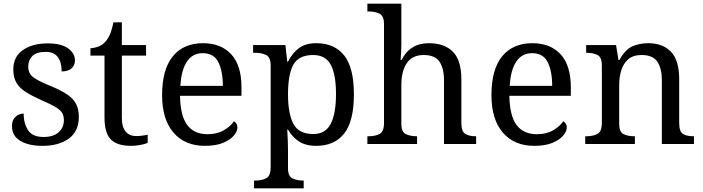

<svg xmlns="http://www.w3.org/2000/svg" viewBox="-20 -780 3807 1040"><path d="M210 10Q135 10 90 -17Q45 -44 45 -96Q45 -123 56 -138Q67 -153 81.5 -159Q96 -165 108 -165Q108 -113 131.5 -75.5Q155 -38 216 -38Q269 -38 297.5 -63.5Q326 -89 326 -129Q326 -154 315.5 -170Q305 -186 278.5 -201.5Q252 -217 203 -238Q152 -261 118.5 -282.5Q85 -304 68.5 -332.5Q52 -361 52 -404Q52 -472 103.5 -508.5Q155 -545 240 -545Q312 -545 349 -518Q386 -491 386 -453Q386 -426 367.5 -409.5Q349 -393 314 -393Q314 -443 293 -471Q272 -499 228 -499Q177 -499 155 -476.5Q133 -454 133 -419Q133 -381 161.5 -360.5Q190 -340 257 -313Q310 -291 343 -269Q376 -247 391.5 -218Q407 -189 407 -147Q407 -69 353 -29.5Q299 10 210 10Z M691 10Q615 10 580.5 -24.5Q546 -59 546 -145V-479H470V-519Q488 -519 510 -526.5Q532 -534 548 -551Q565 -569 576 -595Q587 -621 594 -659H640V-536H771V-479H640V-142Q640 -91 661 -67Q682 -43 716 -43Q734 -43 749 -45Q764 -47 780 -50V-6Q767 0 741 5Q715 10 691 10Z M1090 10Q981 10 919.5 -62Q858 -134 858 -264Q858 -404 916 -475Q974 -546 1080 -546Q1177 -546 1232.5 -486Q1288 -426 1288 -307V-261H955Q957 -152 994.5 -102.5Q1032 -53 1104 -53Q1156 -53 1192.5 -74.5Q1229 -96 1247 -123Q1254 -120 1260 -111Q1266 -102 1266 -89Q1266 -69 1247 -46Q1228 -23 1189 -6.5Q1150 10 1090 10ZM1187 -315Q1187 -395 1162.5 -443.5Q1138 -492 1078 -492Q1023 -492 992.5 -446.5Q962 -401 957 -315Z M1356 240V198H1364Q1398 198 1422 185.5Q1446 173 1446 126V-426Q1446 -470 1421.5 -482Q1397 -494 1364 -494H1351V-536H1526L1536 -446H1540Q1563 -492 1599 -519Q1635 -546 1693 -546Q1792 -546 1844.5 -479.5Q1897 -413 1897 -269Q1897 -124 1844.5 -57Q1792 10 1693 10Q1635 10 1598.5 -14.5Q1562 -39 1540 -78H1536Q1538 -49 1539 -16.5Q1540 16 1540 35V131Q1540 175 1564.5 186.5Q1589 198 1622 198H1625V240ZM1677 -54Q1743 -54 1771.5 -109.5Q1800 -165 1800 -270Q1800 -377 1771.5 -429.5Q1743 -482 1676 -482Q1598 -482 1569 -429.5Q1540 -377 1540 -269Q1540 -165 1569 -109.5Q1598 -54 1677 -54Z M1970 0V-42H1978Q2012 -42 2036 -54.5Q2060 -67 2060 -114V-650Q2060 -694 2035.5 -706Q2011 -718 1978 -718H1970V-760H2154V-540Q2154 -522 2153 -502.5Q2152 -483 2151 -469Q2150 -455 2150 -455H2155Q2201 -546 2302 -546Q2388 -546 2433.5 -499.5Q2479 -453 2479 -350V-114Q2479 -67 2500.5 -54.5Q2522 -42 2556 -42H2559V0H2385V-345Q2385 -410 2360.5 -446Q2336 -482 2275 -482Q2213 -482 2183.5 -438Q2154 -394 2154 -320V-109Q2154 -65 2178.5 -53.5Q2203 -42 2236 -42H2239V0Z M2874 10Q2765 10 2703.5 -62Q2642 -134 2642 -264Q2642 -404 2700 -475Q2758 -546 2864 -546Q2961 -546 3016.5 -486Q3072 -426 3072 -307V-261H2739Q2741 -152 2778.5 -102.5Q2816 -53 2888 -53Q2940 -53 2976.5 -74.5Q3013 -96 3031 -123Q3038 -120 3044 -111Q3050 -102 3050 -89Q3050 -69 3031 -46Q3012 -23 2973 -6.5Q2934 10 2874 10ZM2971 -315Q2971 -395 2946.5 -443.5Q2922 -492 2862 -492Q2807 -492 2776.5 -446.5Q2746 -401 2741 -315Z M3150 0V-42H3158Q3192 -42 3216 -54.5Q3240 -67 3240 -114V-426Q3240 -470 3216.5 -482Q3193 -494 3160 -494H3155V-536H3317L3330 -455H3335Q3366 -511 3404.5 -528.5Q3443 -546 3491 -546Q3570 -546 3614.5 -499.5Q3659 -453 3659 -350V-114Q3659 -67 3679.5 -54.5Q3700 -42 3734 -42H3739V0H3565V-345Q3565 -410 3540.5 -446Q3516 -482 3455 -482Q3410 -482 3383.5 -459.5Q3357 -437 3345.5 -400Q3334 -363 3334 -320V-109Q3334 -65 3357.5 -53.5Q3381 -42 3414 -42H3419V0Z"/></svg>

Font: Noto Serif Ahom
Style: Regular
Weight: 400
Designer: Monotype Design Team
Foundry: Monotype Imaging Inc.
Version: Version 2.007; ttfautohint (v1.8.4.7-5d5b)